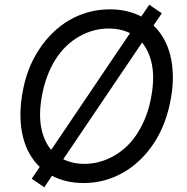

<svg xmlns="http://www.w3.org/2000/svg" viewBox="-20 -776 803 826"><path d="M75.3 -367.9Q84.5 -426.1 102.8 -474.3Q121.1 -522.4 148.8 -564.3Q175.1 -604 207.9 -635.8Q240.8 -667.6 279.1 -689.8Q317.5 -712 361.2 -723.9Q404.8 -735.8 453.1 -735.8Q529.1 -735.8 587.7 -704.9L622.2 -755.7L676.1 -718.8L640.6 -666.5Q665.8 -642.4 684.1 -610.3Q702.4 -578.1 712.4 -539.1Q722.3 -500 723.5 -454.2Q724.8 -408.4 715.9 -356.5Q696.7 -243.3 642.4 -160.5Q616.5 -121.1 583.8 -89.3Q551.1 -57.5 512.8 -35.2Q474.4 -12.8 430.9 -0.7Q387.4 11.4 339.5 11.4Q262.8 11.4 203.8 -19.9L170.5 29.8L116.5 -7.1L150.9 -57.9Q125.4 -82.4 107.2 -114.3Q89.1 -146.3 79.2 -185.5Q69.2 -224.8 68 -270.6Q66.8 -316.4 75.3 -367.9ZM200.3 -131.4 539.4 -633.5Q497.5 -653.4 448.9 -653.4Q381.4 -653.4 321 -619.3Q290.8 -602.3 264.7 -577.1Q238.6 -551.8 217.9 -518.8Q197.1 -485.8 182.2 -445.1Q167.3 -404.5 159.1 -356.5Q146.3 -280.2 158 -223.7Q169.7 -167.3 200.3 -131.4ZM342.3 -71Q409.8 -71 470.2 -105.5Q500.4 -122.5 526.5 -147.7Q552.6 -172.9 573.3 -206Q594.1 -239 609.2 -279.5Q624.3 -320 632.1 -367.9Q644.9 -444.2 633.2 -500.4Q621.4 -556.5 591.3 -593L252.1 -90.9Q293.7 -71 342.3 -71Z"/></svg>

Font: Inter P
Style: Italic
Weight: 400
Italic angle: -9.40001°
Designer: Rasmus Andersson
Foundry: rsms
Version: Version 3.018;git-588b23468